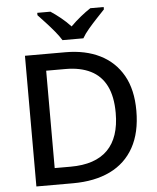

<svg xmlns="http://www.w3.org/2000/svg" viewBox="-61 -993 856 1045"><g transform="rotate(-5 366.5 -470.5)"><path d="M673 -364Q673 -244 628 -163Q583 -82 498.5 -41Q414 0 295 0H95V-714H316Q425 -714 505 -674Q585 -634 629 -556.5Q673 -479 673 -364ZM560 -361Q560 -451 531 -509Q502 -567 445.5 -595Q389 -623 309 -623H203V-91H290Q425 -91 492.5 -159Q560 -227 560 -361ZM306 -781Q292 -804 270 -830.5Q248 -857 224 -883Q200 -909 182 -928V-941H254Q280 -924 308.5 -901Q337 -878 362 -851Q389 -878 417.5 -901Q446 -924 472 -941H545V-928Q527 -909 502.5 -883Q478 -857 455.5 -830.5Q433 -804 420 -781Z"/></g></svg>

Font: Noto Sans Armenian Medium
Style: Regular
Weight: 500
Designer: Monotype Design Team
Foundry: Monotype Imaging Inc.
Version: Version 2.007